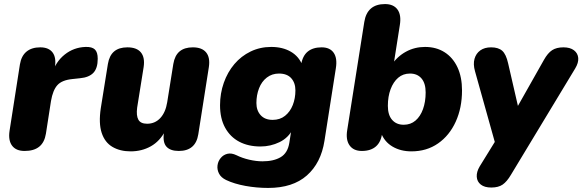

<svg xmlns="http://www.w3.org/2000/svg" viewBox="-20 -734 2866 945"><path d="M101 9Q59 9 39.5 -17Q20 -43 27 -90L78 -417Q85 -459 110.5 -480Q136 -501 178 -501Q220 -501 239 -475.5Q258 -450 250 -402L245 -371H236Q254 -430 298.5 -465.5Q343 -501 401 -503Q433 -504 447 -490.5Q461 -477 461 -445Q461 -398 439.5 -375.5Q418 -353 374 -349L337 -345Q285 -340 262.5 -315Q240 -290 231 -237L206 -76Q199 -33 173 -12Q147 9 101 9Z M623 11Q571 11 533.5 -11Q496 -33 480.5 -80Q465 -127 476 -201L511 -419Q518 -461 542 -481Q566 -501 607 -501Q653 -501 673.5 -476Q694 -451 687 -404L655 -204Q650 -165 661 -145Q672 -125 704 -125Q743 -125 769 -153Q795 -181 803 -231L833 -419Q840 -461 864 -481Q888 -501 929 -501Q974 -501 994.5 -476Q1015 -451 1008 -404L956 -73Q943 9 860 9Q818 9 799 -12.5Q780 -34 787 -81L795 -135L794 -91Q767 -39 722.5 -14Q678 11 623 11Z M1300 191Q1243 191 1188 181Q1133 171 1093 152Q1068 140 1058 120.5Q1048 101 1050.5 80.5Q1053 60 1066 44Q1079 28 1099 23Q1119 18 1144 30Q1172 44 1206.5 52Q1241 60 1272 60Q1327 60 1361.5 39.5Q1396 19 1404 -31L1415 -101L1422 -100Q1400 -56 1356 -34.5Q1312 -13 1262 -13Q1202 -13 1157.5 -36.5Q1113 -60 1088 -105.5Q1063 -151 1063 -216Q1063 -274 1081.5 -326.5Q1100 -379 1133.5 -418.5Q1167 -458 1213.5 -480.5Q1260 -503 1315 -503Q1371 -503 1411.5 -479.5Q1452 -456 1469 -411L1454 -365L1462 -415Q1469 -459 1494.5 -480Q1520 -501 1563 -501Q1604 -501 1622.5 -474Q1641 -447 1633 -398L1577 -41Q1560 68 1490.5 129.5Q1421 191 1300 191ZM1322 -144Q1358 -144 1383 -164Q1408 -184 1421 -217Q1434 -250 1434 -289Q1434 -326 1413.5 -349Q1393 -372 1353 -372Q1319 -372 1293.5 -352.5Q1268 -333 1255 -299.5Q1242 -266 1242 -227Q1242 -190 1263 -167Q1284 -144 1322 -144Z M2005 11Q1952 11 1912 -12.5Q1872 -36 1855 -81L1868 -122L1861 -80Q1856 -36 1830.5 -13.5Q1805 9 1761 9Q1720 9 1700.5 -18.5Q1681 -46 1689 -94L1773 -626Q1780 -670 1805.5 -692Q1831 -714 1875 -714Q1917 -714 1936.5 -687Q1956 -660 1948 -611L1917 -414H1907Q1935 -456 1978 -479.5Q2021 -503 2072 -503Q2127 -503 2168 -477Q2209 -451 2231.5 -403Q2254 -355 2254 -289Q2254 -203 2223 -135Q2192 -67 2136 -28Q2080 11 2005 11ZM1967 -120Q2001 -120 2025 -140.5Q2049 -161 2062 -197Q2075 -233 2075 -279Q2075 -324 2054.5 -348Q2034 -372 1998 -372Q1964 -372 1940 -351.5Q1916 -331 1902.5 -295Q1889 -259 1889 -213Q1889 -168 1910 -144Q1931 -120 1967 -120Z M2398 189Q2365 189 2346.5 174.5Q2328 160 2326.5 136Q2325 112 2341 85L2436 -69L2426 3L2318 -383Q2308 -418 2315.5 -444.5Q2323 -471 2344 -486Q2365 -501 2397 -501Q2433 -501 2452 -484Q2471 -467 2481 -422L2539 -170H2505L2657 -439Q2676 -473 2697.5 -487Q2719 -501 2753 -501Q2786 -501 2805 -486.5Q2824 -472 2826 -448.5Q2828 -425 2811 -397L2495 126Q2475 160 2454 174.5Q2433 189 2398 189Z"/></svg>

Font: Nunito ExtraLight Black
Style: Italic
Weight: 900
Italic angle: -9°
Version: Version 3.602